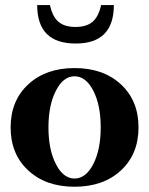

<svg xmlns="http://www.w3.org/2000/svg" viewBox="-20 -709 575 741"><path d="M272 -541Q123.5 -541 123.5 -689.5H172.9Q182.1 -645.5 205.3 -625.2Q228.5 -605 271 -605Q314.5 -605 337.6 -625.2Q360.8 -645.5 370.1 -689.5H419.4Q419.4 -541 272 -541ZM267.6 11.7Q156.7 11.7 88.9 -51.3Q21 -114.3 21 -217.3Q21 -320.3 88.9 -383.3Q156.7 -446.3 267.6 -446.3Q378.9 -446.3 446.8 -383.3Q514.6 -320.3 514.6 -217.3Q514.6 -114.3 446.8 -51.3Q378.9 11.7 267.6 11.7ZM267.6 -20Q311.5 -20 340.1 -75.9Q368.7 -131.8 368.7 -217.3Q368.7 -303.2 340.1 -358.9Q311.5 -414.6 267.6 -414.6Q224.1 -414.6 195.6 -358.6Q167 -302.7 167 -217.3Q167 -131.8 195.6 -75.9Q224.1 -20 267.6 -20Z"/></svg>

Font: Elstob
Style: Bold
Weight: 700
Designer: Peter S. Baker
Version: Version 1.015